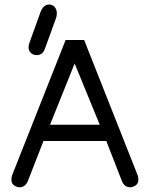

<svg xmlns="http://www.w3.org/2000/svg" viewBox="-20 -794 642 830"><path d="M192.4 -774.4C176.1 -774.4 163.7 -763.7 155.3 -742.2L107.4 -609.4C104.8 -602.2 103.5 -595.7 103.5 -589.8C103.5 -579.4 106.9 -571.1 113.8 -564.9C120.6 -558.8 128.9 -555.7 138.7 -555.7C156.2 -555.7 168.3 -565.4 174.8 -585L222.7 -716.8C224.6 -723.3 225.6 -730.1 225.6 -737.3C225.6 -747.7 222.5 -756.5 216.3 -763.7C210.1 -770.8 202.1 -774.4 192.4 -774.4ZM343.8 -621.1H263.7L32.2 -36.1C30.3 -30.3 29.3 -24.1 29.3 -17.6C29.3 -5.9 33.4 2.6 41.5 7.8C49.6 13 57.3 15.6 64.5 15.6C80.7 15.6 92.8 6.5 100.6 -11.7L168 -184.6H439.5L506.8 -11.7C514 6.5 526 15.6 543 15.6C550.1 15.6 557.8 13 565.9 7.8C574.1 2.6 578.1 -5.9 578.1 -17.6C578.1 -24.1 577.1 -30.3 575.2 -36.1ZM196.3 -254.9 302.7 -519.5 411.1 -254.9Z"/></svg>

Font: Jura
Style: DemiBold
Weight: 600
Version: Version 2.5.1